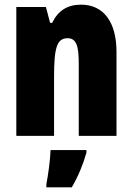

<svg xmlns="http://www.w3.org/2000/svg" viewBox="-20 -583 569 824"><path d="M328 -563C269 -563 229 -537 204 -485H195L177 -553H50V0H212V-253C212 -378 224 -419 270 -419C310 -419 318 -381 318 -308V0H480V-360C480 -489 424 -563 328 -563ZM351 72V61H197C196 101 186 173 179 207V221H288C315 175 336 125 351 72Z"/></svg>

Font: Noto Sans Ethiopic ExtraCondensed Black
Style: Regular
Weight: 900
Width: 2
Designer: Monotype Design Team
Foundry: Monotype Imaging Inc.
Version: Version 2.102